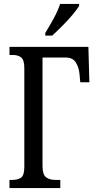

<svg xmlns="http://www.w3.org/2000/svg" viewBox="-20 -951 492 971"><path d="M209 -771V-784Q232 -822 252.5 -859.5Q273 -897 284 -931H380V-921Q370 -904 347 -876.5Q324 -849 296 -821Q268 -793 244 -771ZM28 0V-41H41Q71 -41 87 -53Q103 -65 103 -107V-606Q103 -648 87 -660.5Q71 -673 45 -673H28V-714H427L432 -535H386L382 -578Q379 -610 363.5 -635Q348 -660 313 -660H195V-111Q195 -68 213 -54.5Q231 -41 261 -41H285V0Z"/></svg>

Font: Noto Serif ExtraCondensed
Style: Regular
Weight: 400
Width: 2
Designer: Monotype Design Team
Foundry: Monotype Imaging Inc.
Version: Version 2.015